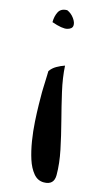

<svg xmlns="http://www.w3.org/2000/svg" viewBox="-116 -774 461 818"><g transform="rotate(15 115.0 -365.0)"><path d="M60.5 -366.2Q60.5 -372.1 61 -385.3Q61.5 -398.4 62 -413.1Q62.5 -427.7 63 -441.4Q63.5 -455.1 63.5 -460.9Q74.2 -476.6 91.3 -486.3Q108.4 -496.1 126 -502Q128.9 -449.2 142.6 -389.6Q156.2 -330.1 171.9 -270Q187.5 -210 199.7 -151.4Q211.9 -92.8 211.9 -42Q211.9 2 167 2Q139.6 2 121.1 -20.5Q102.5 -43 91.3 -77.6Q80.1 -112.3 73.2 -154.8Q66.4 -197.3 64 -238.3Q61.5 -279.3 61 -313.5Q60.5 -347.7 60.5 -366.2ZM74.2 -732.4Q92.8 -724.6 105.5 -707Q118.2 -689.5 116.7 -675.3Q115.2 -661.1 94.7 -655.8Q74.2 -650.4 26.4 -667Q26.4 -693.4 36.6 -712.9Q46.9 -732.4 74.2 -732.4Z"/></g></svg>

Font: Gloria Hallelujah
Style: Regular
Weight: 400
Designer: Kimberly Geswein
Foundry: Kimberly Geswein
Version: Version 1.004 2010